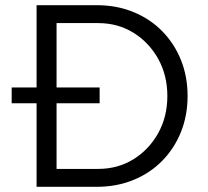

<svg xmlns="http://www.w3.org/2000/svg" viewBox="-20 -720 800 740"><path d="M121 0V-322H25V-383H121V-700H353Q430 -700 494.5 -673.5Q559 -647 605.5 -599.5Q652 -552 677.5 -488.5Q703 -425 703 -350Q703 -275 677.5 -211.5Q652 -148 605.5 -100.5Q559 -53 494.5 -26.5Q430 0 353 0ZM198 -69H358Q434 -69 494 -106Q554 -143 589.5 -206.5Q625 -270 625 -350Q625 -430 589.5 -493.5Q554 -557 494 -594Q434 -631 358 -631H198V-383H364V-322H198Z"/></svg>

Font: Red Hat Text VF
Style: Regular
Weight: 400
Designer: Pentagram, MCKL
Foundry: Pentagram, MCKL
Version: Version 1.023